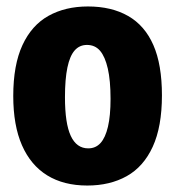

<svg xmlns="http://www.w3.org/2000/svg" viewBox="-20 -561 542 594"><path d="M250 13Q177 13 126 -18.5Q75 -50 48 -111.5Q21 -173 21 -264Q21 -360 49.5 -421.5Q78 -483 130 -512Q182 -541 252 -541Q325 -541 376.5 -511.5Q428 -482 454.5 -421.5Q481 -361 481 -266Q481 -169 452.5 -107Q424 -45 372 -16Q320 13 250 13ZM253 -102Q276 -102 291 -118.5Q306 -135 314 -169Q322 -203 322 -255Q322 -312 313.5 -349Q305 -386 289.5 -404Q274 -422 249 -422Q226 -422 211 -405Q196 -388 188.5 -352Q181 -316 181 -260Q181 -179 199 -140.5Q217 -102 253 -102Z"/></svg>

Font: Bricolage Grotesque 72pt SemiCondensed ExtraBold
Style: Regular
Weight: 800
Width: 4
Designer: Mathieu Triay
Foundry: Atelier Triay
Version: Version 1.001;gftools[0.9.33.dev8+g029e19f]